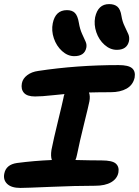

<svg xmlns="http://www.w3.org/2000/svg" viewBox="-20 -966 686 947"><path d="M556.2 -720.2Q523.4 -720.2 495.6 -744.9Q467.8 -769.5 455.1 -806.9Q442.4 -844.2 449.2 -880.9Q463.4 -945.8 518.1 -945.8Q544.4 -945.8 559.3 -932.9Q574.2 -919.9 579.1 -887.2Q583.5 -859.4 595 -836.2Q606.4 -813 613 -797.4Q619.6 -781.7 616.2 -763.2Q606.4 -720.2 556.2 -720.2ZM346.2 -689Q314 -689 286.1 -714.1Q258.3 -739.3 245.6 -777.1Q232.9 -814.9 240.2 -851.1Q253.4 -916 310.1 -916Q335.9 -916 349.6 -902.1Q363.3 -888.2 369.1 -853Q374 -822.8 384.8 -799.1Q395.5 -775.4 402.1 -761Q408.7 -746.6 405.8 -731Q397.5 -689 346.2 -689ZM80.1 -39.1Q36.6 -39.1 15.9 -58.6Q-4.9 -78.1 1 -108.9Q9.3 -154.3 64 -162.1Q150.4 -173.3 235.8 -176.8Q229 -195.3 233.9 -227.1Q244.1 -278.8 265.6 -366.7Q287.1 -454.6 293 -482.9Q293.9 -490.7 297.9 -502Q277.3 -500 243.7 -496.6Q210 -493.2 190.7 -491.7Q171.4 -490.2 152.8 -490.2Q113.8 -490.2 98.1 -508.1Q82.5 -525.9 87.9 -555.2Q92.3 -578.6 114.3 -595.2Q136.2 -611.8 168.9 -616.2Q359.4 -645 564.9 -645Q613.3 -645 631.3 -629.6Q649.4 -614.3 644 -583Q635.7 -546.4 604.2 -528.8Q572.8 -511.2 525.9 -511.2Q467.3 -511.2 418.9 -509.8Q425.8 -491.7 420.9 -465.8Q417 -445.3 395 -356.7Q373 -268.1 359.9 -203.1Q356.9 -188 352.1 -176.8Q430.2 -174.8 481 -174.8Q534.2 -174.8 551.5 -158.9Q568.8 -143.1 564 -115.2Q558.1 -84.5 528.3 -67.1Q498.5 -49.8 449.2 -49.8Q353.5 -49.8 230 -44.4Q106.4 -39.1 80.1 -39.1Z"/></svg>

Font: Shantell Sans Irregular
Style: Italic
Weight: 600
Italic angle: -11.31°
Designer: Stephen Nixon, Anya Danilova, Shantell Martin
Foundry: Arrow Type
Version: Version 1.006;[9816181b4]